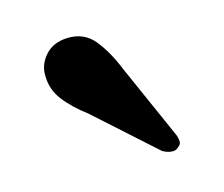

<svg xmlns="http://www.w3.org/2000/svg" viewBox="-37 -736 302 259"><g transform="rotate(-10 114.5 -606.0)"><path d="M136 -638.5 189 -542.5Q192 -537.5 193.2 -532Q194.5 -526.5 189.5 -522.5Q186 -518.5 179.8 -518.8Q173.5 -519 167.5 -522L79 -588.5Q57.5 -602 45 -615.8Q32.5 -629.5 30.5 -647.5Q28 -663.5 38 -677.5Q48 -691.5 68 -694Q91 -697 106.5 -681.5Q122 -666 136 -638.5Z"/></g></svg>

Font: Fraunces 16pt
Style: Regular
Weight: 400
Version: Version 1.000;[b76b70a41]